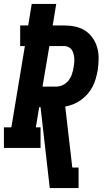

<svg xmlns="http://www.w3.org/2000/svg" viewBox="-35 -755 555 980"><path d="M219 205 172 -208H165L148 -105H172V0H-15V-105H23L92 -520H68V-625H109L127 -735H252L234 -625H293Q322 -625 350 -619Q378 -613 400.5 -598Q423 -583 438.5 -560.5Q454 -538 461.5 -511Q469 -484 468.5 -455Q468 -426 464 -397Q460 -376 454 -354.5Q448 -333 438 -313.5Q428 -294 413 -276.5Q398 -259 379.5 -245.5Q361 -232 340.5 -223.5Q320 -215 298 -211L334 100H366V205ZM252 -313Q270 -313 287 -321.5Q304 -330 315.5 -345Q327 -360 332.5 -377.5Q338 -395 341 -413Q343 -424 344 -436Q345 -448 344 -459.5Q343 -471 340 -481.5Q337 -492 331 -501Q325 -510 314.5 -515Q304 -520 293 -520H217L182 -313Z"/></svg>

Font: Iosevka Slab Extrabold
Style: Italic
Weight: 800
Italic angle: -9°
Monospace: yes
Designer: Belleve Invis
Foundry: Belleve Invis
Version: Version 11.1.0; ttfautohint (v1.8.3)